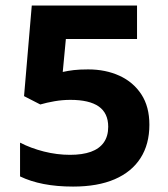

<svg xmlns="http://www.w3.org/2000/svg" viewBox="-20 -763 612 701"><path d="M301.9 -509.6Q365.5 -509.6 416.1 -486.5Q466.6 -463.4 496 -418.6Q525.4 -373.8 525.4 -307.5Q525.4 -236.4 493.1 -185.9Q460.8 -135.4 398.8 -108.6Q336.9 -81.8 246.8 -81.8Q187.5 -81.8 139.3 -91.2Q91.1 -100.6 53.2 -118.9V-242.2Q92.3 -222 140.2 -209.8Q188.1 -197.7 235.7 -197.7Q280.8 -197.7 311.8 -208.8Q342.7 -219.9 358.9 -242.8Q375.1 -265.7 375.1 -300.1Q375.1 -349.9 340.6 -374.2Q306 -398.4 237 -398.4Q208 -398.4 179.1 -393.4Q150.3 -388.4 127.1 -381.6L67.8 -412L96 -742.8H480.3V-620.7H220.5L209.1 -500.3Q228 -504.5 249.3 -507.1Q270.6 -509.6 301.9 -509.6Z"/></svg>

Font: Noto Sans Telugu UI
Style: Regular
Weight: 400
Designer: Jelle Bosma - Monotype Design Team
Foundry: Monotype Imaging Inc.
Version: Version 2.006